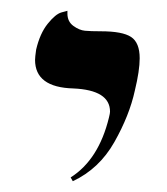

<svg xmlns="http://www.w3.org/2000/svg" viewBox="-20 -579 310 356"><path d="M115 -243 111 -250Q163 -283 182 -361Q184 -369 184 -372Q184 -412 116 -415Q45 -417 45 -468Q45 -473 47 -487Q54 -517 68.5 -535Q83 -553 94 -556L105 -559V-554Q105 -539 116 -531Q127 -523 137.5 -522Q148 -521 167 -521Q207 -521 223 -510.5Q239 -500 239 -471Q239 -448 230 -411Q220 -365 192 -315.5Q164 -266 115 -243Z"/></svg>

Font: Linux Libertine O
Style: Italic
Weight: 400
Italic angle: -12°
Designer: Philipp H. Poll
Foundry: Philipp H. Poll
Version: Version 5.1.6